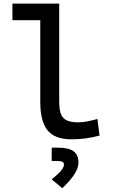

<svg xmlns="http://www.w3.org/2000/svg" viewBox="-20 -752 626 1050"><path d="M370.1 9.8Q280.3 9.8 240.2 -39.1Q200.2 -87.9 200.2 -195.3V-732.4H303.7V-200.2Q303.7 -159.2 311.5 -133.3Q319.3 -107.4 342 -95.2Q364.7 -83 409.2 -83Q449.7 -83 512.7 -101.6L524.4 -10.7Q484.9 0 448.5 4.9Q412.1 9.8 370.1 9.8ZM47.9 -641.6V-732.4H209V-641.6ZM320.8 277.3 262.7 229Q297.4 201.2 313.7 181.4Q330.1 161.6 330.1 147.5Q330.1 128.4 294.4 128.4H262.7V55.7H299.3Q356 55.7 382.6 75.4Q409.2 95.2 409.2 137.2Q409.2 165.5 387.7 199.7Q366.2 233.9 320.8 277.3Z"/></svg>

Font: Cascadia Code
Style: Regular
Weight: 400
Designer: Aaron Bell
Foundry: Saja Typeworks
Version: Version 2404.023